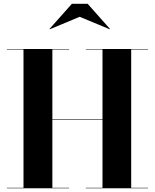

<svg xmlns="http://www.w3.org/2000/svg" viewBox="-20 -1014 834 1034"><path d="M409 -923.5 248.5 -856.5 247 -858.5 367 -993.5H452L572 -858.5L570.5 -856.5ZM17 -2.5H106.5V-747.5H17V-750H352V-747.5H262V-371.5H532V-747.5H442V-750H777V-747.5H686.5V-2.5H777V0H442V-2.5H532V-368.5H262V-2.5H352V0H17Z"/></svg>

Font: Bodoni* 72pt
Style: Bold
Weight: 700
Version: Version 2.3